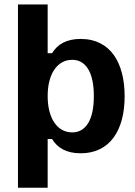

<svg xmlns="http://www.w3.org/2000/svg" viewBox="-20 -687 615 873"><path d="M196.7 166.7V-55H216.7C240.8 -15 281.7 10 346.7 10C480 10 546.7 -95 546.7 -249.2C546.7 -400 483.3 -510 346.7 -510C281.7 -510 240.8 -485 216.7 -445H196.7V-666.7H61.7V166.7ZM308.3 -85C240.8 -85 196.7 -148.3 196.7 -250C196.7 -351.7 240.8 -415 308.3 -415C369.2 -415 406.7 -360 406.7 -250C406.7 -140 369.2 -85 308.3 -85Z"/></svg>

Font: Familjen Grotesk
Style: Bold
Weight: 700
Designer: Anders Wikstroem, Jonas Baeckman, Matilda Gysing, Kristian Moeller
Foundry: Familjen STHLM AB
Version: Version 2.000